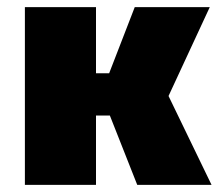

<svg xmlns="http://www.w3.org/2000/svg" viewBox="-20 -520 620 540"><path d="M250 -195V0H50V-500H250V-314H287L359 -500H570L454 -250L575 0H366L289 -195Z"/></svg>

Font: Changa Black
Style: Regular
Weight: 900
Designer: Eduardo Rodriguez Tunni
Foundry: Eduardo Rodriguez Tunni
Version: Version 2.001; ttfautohint (v1.5.10-5e6f)